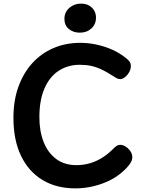

<svg xmlns="http://www.w3.org/2000/svg" viewBox="-20 -1016 799 1058"><path d="M679 -692Q685 -688 693 -677.5Q701 -667 701 -653Q701 -634 691 -617Q681 -600 667.5 -590Q654 -580 643 -580Q631 -580 621 -586Q611 -592 603 -597Q568 -620 539 -633.5Q510 -647 482 -653Q454 -659 419 -659Q354 -659 303.5 -626Q253 -593 225 -528.5Q197 -464 197 -370Q197 -293 220.5 -233.5Q244 -174 289.5 -140Q335 -106 401 -106Q441 -106 477.5 -117Q514 -128 546.5 -149Q579 -170 608 -200Q616 -208 624.5 -213Q633 -218 643 -218Q657 -218 672 -208.5Q687 -199 698 -183.5Q709 -168 709 -150Q709 -134 699.5 -118.5Q690 -103 673 -86Q621 -33 546.5 -5.5Q472 22 395 22Q291 22 214.5 -24Q138 -70 96 -157Q54 -244 54 -367Q54 -462 81.5 -538Q109 -614 158 -668Q207 -722 274.5 -751Q342 -780 423 -780Q466 -780 511 -770.5Q556 -761 599 -742Q642 -723 679 -692ZM420 -836Q384 -836 359.5 -856Q335 -876 335 -912Q335 -949 362 -972.5Q389 -996 425 -996Q454 -996 472.5 -984.5Q491 -973 500 -956Q509 -939 509 -919Q509 -882 483.5 -859Q458 -836 420 -836Z"/></svg>

Font: Playpen Sans SemiBold
Style: Regular
Weight: 600
Designer: Laura Meseguer, Veronika Burian, José Scaglione
Foundry: TypeTogether
Version: Version 1.001